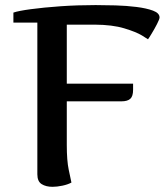

<svg xmlns="http://www.w3.org/2000/svg" viewBox="-20 -719 656 748"><path d="M125.5 -630.9H32.2V-669.9Q51.8 -676.8 100.6 -683.3Q149.4 -689.9 215.6 -694.6Q281.7 -699.2 352.5 -699.2Q387.2 -699.2 429.9 -698Q472.7 -696.8 511.7 -691.9Q550.8 -687 576.2 -677.5Q601.6 -668 601.6 -650.9Q601.6 -644.5 591.8 -625.5Q582 -606.4 571 -588.4Q560.1 -570.3 556.6 -565.9Q556.6 -566.4 533.4 -580.6Q510.3 -594.7 464.1 -608.6Q418 -622.6 348.6 -623H240.2V-393.1H498.5V-369.1Q498.5 -343.8 487.5 -334Q476.6 -324.2 452.6 -324.2H240.2V-154.8Q240.2 -92.8 247.8 -57.4Q255.4 -22 258.3 -7.8Q244.1 0 222.9 4.4Q201.7 8.8 184.6 8.8Q159.2 8.8 142.3 -1.7Q125.5 -12.2 125.5 -40Z"/></svg>

Font: Artifika
Style: Regular
Weight: 400
Designer: Yulya Zhdanova, Ivan Petrov | Cyreal.org
Foundry: Cyreal.org
Version: Version 1.102; ttfautohint (v1.8.4.7-5d5b)